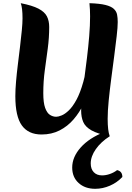

<svg xmlns="http://www.w3.org/2000/svg" viewBox="-20 -822 828 1202"><path d="M288 -653Q288 -586 279 -518.5Q270 -451 260.5 -382Q251 -313 251 -239Q251 -179 262.5 -147Q274 -115 292.5 -103Q311 -91 332 -91Q345 -91 366 -99.5Q387 -108 411 -131Q435 -154 458.5 -197Q482 -240 501.5 -309.5Q521 -379 532.5 -480Q544 -581 544 -720L563 -398Q559 -343 544.5 -285Q530 -227 504 -172.5Q478 -118 440.5 -74.5Q403 -31 353 -5.5Q303 20 240 20Q158 20 117 -36.5Q76 -93 76 -220Q76 -260 80.5 -312Q85 -364 92 -420Q99 -476 105.5 -530.5Q112 -585 116.5 -631Q121 -677 121 -707Q121 -772 110 -802Q182 -788 220.5 -768Q259 -748 273.5 -720Q288 -692 288 -653ZM717 -684Q717 -652 710.5 -596Q704 -540 695 -471Q686 -402 676.5 -330Q667 -258 660.5 -192.5Q654 -127 654 -78Q654 -3 667 31Q591 16 552.5 -6Q514 -28 501 -58.5Q488 -89 488 -129Q488 -160 493.5 -211.5Q499 -263 507.5 -327Q516 -391 524.5 -460Q533 -529 538.5 -596Q544 -663 544 -720Q544 -740 543 -761Q542 -782 540 -802Q604 -800 640 -791Q676 -782 692.5 -766.5Q709 -751 713 -730.5Q717 -710 717 -684ZM713 243Q746 250 746 286Q713 321 668 340.5Q623 360 576 360Q512 360 472 323.5Q432 287 432 227Q432 161 485 101.5Q538 42 632 5L667 31Q612 66 580 111.5Q548 157 548 201Q548 236 567 256Q586 276 619 276Q643 276 668.5 267Q694 258 713 243Z"/></svg>

Font: Merienda ExtraBold
Style: Regular
Weight: 800
Designer: Eduardo Rodriguez Tunni
Foundry: Eduardo Rodriguez Tunni
Version: Version 2.001